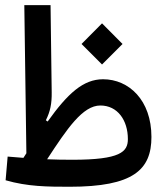

<svg xmlns="http://www.w3.org/2000/svg" viewBox="-20 -713 626 736"><path d="M247.1 2.9C491.7 2.9 560.5 -62.5 560.5 -188C560.5 -329.1 474.1 -409.2 375 -409.2C299.3 -409.2 239.7 -355 162.6 -247.1L155.8 -252C172.9 -286.1 178.7 -315.9 178.2 -358.4L173.8 -693.4H73.2L81.1 -125.5C77.1 -119.6 73.7 -113.8 69.8 -107.9C49.8 -109.4 29.8 -110.8 9.3 -112.8L1.5 -22C85.9 2.4 162.6 2.9 247.1 2.9ZM160.6 -102.5C237.3 -219.7 296.9 -308.6 364.7 -308.6C430.7 -308.6 470.2 -252 470.2 -179.7C470.2 -130.9 441.4 -100.6 257.3 -100.6C224.1 -100.6 192.4 -101.1 160.6 -102.5ZM371.1 -465.8 449.7 -544.4 371.1 -623.5 292.5 -544.4Z"/></svg>

Font: Cascadia Mono NF
Style: Regular
Weight: 400
Monospace: yes
Designer: Aaron Bell
Foundry: Saja Typeworks
Version: Version 2404.023